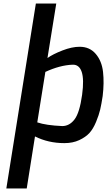

<svg xmlns="http://www.w3.org/2000/svg" viewBox="-20 -802 609 1092"><path d="M192 -106Q242 -89 334 -85Q375 -85 404 -123Q433 -161 447 -263Q459 -351 444.5 -393.5Q430 -436 392 -434Q320 -431 238 -393ZM16 270 184 -782H300L250 -472Q281 -494 335 -515Q389 -536 433 -536Q490 -536 524.5 -495.5Q559 -455 566 -393Q573 -331 564 -256Q557 -210 550 -179.5Q543 -149 526.5 -109Q510 -69 488.5 -45.5Q467 -22 430.5 -5Q394 12 346 12Q255 12 179 -26L132 270Z"/></svg>

Font: Exo
Style: Demi Bold Italic
Weight: 600
Designer: Natanael Gama
Version: Version 1